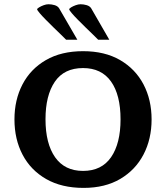

<svg xmlns="http://www.w3.org/2000/svg" viewBox="-20 -895 801 927"><path d="M383.3 12.2Q277.8 12.2 203.1 -30.5Q128.4 -73.2 89.1 -147.9Q49.8 -222.7 49.8 -318.4Q49.8 -413.1 88.6 -487.5Q127.4 -562 201.7 -605Q275.9 -647.9 381.3 -647.9Q485.8 -647.9 559.8 -605Q633.8 -562 672.9 -487.5Q711.9 -413.1 711.9 -318.4Q711.9 -224.1 673.1 -149.4Q634.3 -74.7 560.8 -31.2Q487.3 12.2 383.3 12.2ZM380.9 -69.8Q470.7 -69.8 516.4 -136.2Q562 -202.6 562 -318.8Q562 -437 515.9 -501.7Q469.7 -566.4 380.9 -566.4Q289.6 -566.4 244.6 -500.2Q199.7 -434.1 199.7 -319.3Q199.7 -201.7 246.1 -135.7Q292.5 -69.8 380.9 -69.8ZM353.5 -703.1H299.3Q291.5 -711.4 274.9 -727.3Q258.3 -743.2 238.8 -762.2Q219.2 -781.2 201.2 -799.6Q183.1 -817.9 171.4 -831.8Q159.7 -845.7 159.2 -850.1Q159.2 -853.5 168.7 -859.4Q178.2 -865.2 190.9 -869.9Q203.6 -874.5 213.9 -874.5Q229.5 -874.5 243.9 -870.1Q258.3 -865.7 265.1 -855.5ZM507.8 -703.1H454.1Q446.3 -711.4 429.7 -727.3Q413.1 -743.2 393.6 -762.2Q374 -781.2 356 -799.6Q337.9 -817.9 326.2 -831.8Q314.5 -845.7 314 -850.1Q314 -853.5 323.2 -859.4Q332.5 -865.2 345.5 -869.9Q358.4 -874.5 368.7 -874.5Q383.8 -874.5 398.4 -870.1Q413.1 -865.7 419.9 -855.5Z"/></svg>

Font: Kameron SemiBold
Style: Regular
Weight: 600
Designer: Vernon Adams
Foundry: Vernon Adams
Version: Version 1.100